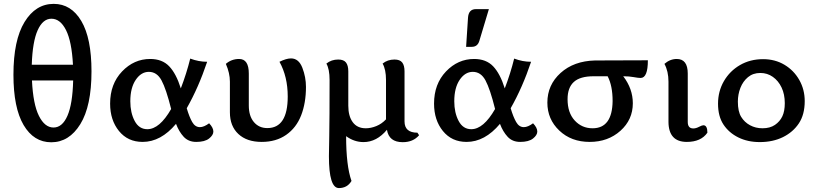

<svg xmlns="http://www.w3.org/2000/svg" viewBox="-20 -731 4240 997"><path d="M246.1 7.8Q155.3 7.8 102.5 -81.8Q49.8 -171.4 49.8 -342.8Q49.8 -522.5 107.4 -616.7Q165 -710.9 258.8 -710.9Q349.6 -710.9 402.3 -621.8Q455.1 -532.7 455.1 -360.8Q455.1 -180.2 397 -86.2Q338.9 7.8 246.1 7.8ZM358.9 -395Q352.5 -515.6 322.8 -574.7Q293 -633.8 247.1 -633.8Q202.6 -633.8 175.8 -574.5Q148.9 -515.1 145 -395ZM257.8 -68.8Q303.7 -68.8 330.3 -130.1Q356.9 -191.4 359.9 -313H146Q151.9 -189.9 182.1 -129.4Q212.4 -68.8 257.8 -68.8Z M999 5.9Q958.5 5.9 933.8 -20.8Q909.2 -47.4 894 -87.9Q815.4 5.9 720.7 5.9Q643.6 5.9 597.7 -50.8Q551.8 -107.4 551.8 -192.9Q551.8 -294.9 613.8 -359.9Q675.8 -424.8 759.8 -424.8Q822.3 -424.8 858.6 -386.7Q895 -348.6 918.9 -272Q948.7 -349.6 967.8 -426.8Q1011.7 -410.2 1055.7 -410.2Q1011.2 -277.3 949.7 -168.9Q962.9 -124 978 -97.4Q993.2 -70.8 1018.1 -70.8Q1039.1 -70.8 1065.9 -90.8Q1087.9 -67.9 1087.9 -47.9Q1087.9 -29.3 1065.7 -11.7Q1043.5 5.9 999 5.9ZM745.1 -60.1Q808.6 -60.1 868.7 -165Q842.8 -269 818.8 -313.5Q794.9 -357.9 752.9 -357.9Q712.9 -357.9 684.8 -316.4Q656.7 -274.9 656.7 -205.1Q656.7 -145.5 679.4 -102.8Q702.1 -60.1 745.1 -60.1Z M1338.9 5.9Q1261.7 5.9 1217.8 -35.2Q1173.8 -76.2 1173.8 -147.9V-307.1Q1173.8 -351.1 1152.8 -399.4Q1182.1 -424.8 1221.7 -424.8Q1272 -424.8 1272 -349.1V-183.1Q1272 -128.4 1298.3 -97.2Q1324.7 -65.9 1368.2 -65.9Q1474.1 -65.9 1474.1 -230Q1474.1 -333 1431.2 -410.2Q1466.8 -427.7 1491.2 -427.7Q1531.2 -427.7 1550 -379.2Q1568.8 -330.6 1568.8 -279.8Q1568.8 -196.3 1543.7 -131.8Q1518.6 -67.4 1466.1 -30.8Q1413.6 5.9 1338.9 5.9Z M1739.7 245.6Q1688 245.6 1688 80.6Q1688 69.3 1689.7 -23.7Q1691.4 -116.7 1691.4 -315.9Q1691.4 -372.1 1674.8 -400.9Q1700.7 -421.9 1736.3 -421.9Q1764.6 -421.9 1776.6 -406.5Q1788.6 -391.1 1788.6 -360.4V-182.1Q1788.6 -127.9 1811.8 -96.4Q1835 -64.9 1879.4 -64.9Q1906.2 -64.9 1934.3 -76.4Q1962.4 -87.9 1984.4 -111.3V-315.9Q1984.4 -370.1 1966.8 -400.9Q1992.7 -421.9 2028.3 -421.9Q2056.6 -421.9 2068.6 -406.5Q2080.6 -391.1 2080.6 -360.4V-100.6Q2080.6 -42 2147.5 -42L2156.2 -28.8Q2125.5 7.3 2071.3 7.3Q1999.5 7.3 1989.3 -57.1Q1936 6.8 1867.7 6.8Q1819.3 6.8 1777.3 -23.9Q1777.3 129.9 1805.2 208.5Q1783.7 245.6 1739.7 245.6Z M2681.2 5.9Q2640.6 5.9 2616 -20.8Q2591.3 -47.4 2576.2 -87.9Q2497.6 5.9 2402.8 5.9Q2325.7 5.9 2279.8 -50.8Q2233.9 -107.4 2233.9 -192.9Q2233.9 -294.9 2295.9 -359.9Q2357.9 -424.8 2441.9 -424.8Q2504.4 -424.8 2540.8 -386.7Q2577.1 -348.6 2601.1 -272Q2630.9 -349.6 2649.9 -426.8Q2693.8 -410.2 2737.8 -410.2Q2693.4 -277.3 2631.8 -168.9Q2645 -124 2660.2 -97.4Q2675.3 -70.8 2700.2 -70.8Q2721.2 -70.8 2748 -90.8Q2770 -67.9 2770 -47.9Q2770 -29.3 2747.8 -11.7Q2725.6 5.9 2681.2 5.9ZM2427.2 -60.1Q2490.7 -60.1 2550.8 -165Q2524.9 -269 2501 -313.5Q2477.1 -357.9 2435.1 -357.9Q2395 -357.9 2366.9 -316.4Q2338.9 -274.9 2338.9 -205.1Q2338.9 -145.5 2361.6 -102.8Q2384.3 -60.1 2427.2 -60.1ZM2430.2 -487.8H2400.4L2410.2 -638.7Q2413.1 -683.6 2451.2 -683.6H2518.6L2469.2 -519Q2460 -487.8 2430.2 -487.8Z M3042 5.9Q2946.3 5.9 2884.3 -53Q2822.3 -111.8 2822.3 -198.2Q2822.3 -290 2890.9 -352.1Q2959.5 -414.1 3069.3 -417L3344.2 -418Q3344.2 -326.2 3306.6 -326.2Q3293.9 -326.2 3270.5 -330.6Q3247.1 -335 3216.3 -335Q3266.1 -270 3266.1 -194.8Q3266.1 -109.4 3201.7 -51.8Q3137.2 5.9 3042 5.9ZM3057.1 -64.9Q3159.2 -64.9 3161.1 -206.1Q3161.1 -285.6 3135.3 -335H3062Q2992.2 -335 2959.7 -305.4Q2927.2 -275.9 2927.2 -215.8Q2927.2 -145.5 2964.4 -105.2Q3001.5 -64.9 3057.1 -64.9Z M3546.4 5.9Q3452.1 5.9 3451.2 -97.7V-307.1Q3451.2 -360.8 3430.2 -399.4Q3459.5 -424.8 3494.1 -424.8Q3551.3 -424.8 3551.3 -349.1V-97.7Q3551.3 -64 3580.1 -64Q3593.8 -64 3609.6 -72.3Q3625.5 -80.6 3632.3 -80.6Q3653.3 -80.6 3653.3 -42Q3620.1 5.9 3546.4 5.9Z M3925.3 6.8Q3862.8 6.8 3814 -17.3Q3765.1 -41.5 3736.8 -84.2Q3708.5 -127 3708.5 -192.4Q3708.5 -256.8 3739 -309.6Q3769.5 -362.3 3822.5 -393.1Q3875.5 -423.8 3942.4 -423.8Q4004.4 -423.8 4053.2 -394.8Q4102.1 -365.7 4130.4 -315.9Q4158.7 -266.1 4158.7 -206.1Q4158.7 -136.2 4128.4 -90.6Q4098.1 -44.9 4045.7 -19Q3993.2 6.8 3925.3 6.8ZM3939.5 -64.9Q3978.5 -64.9 4004.2 -82.5Q4029.8 -100.1 4042.5 -127Q4055.2 -153.8 4055.2 -195.3Q4055.2 -241.2 4038.6 -276.4Q4022 -311.5 3993.2 -331.8Q3964.4 -352.1 3928.2 -352.1Q3890.1 -352.1 3864 -330.3Q3837.9 -308.6 3824.7 -274.7Q3811.5 -240.7 3811.5 -203.1Q3811.5 -152.3 3828.6 -124.3Q3845.7 -96.2 3874.8 -80.6Q3903.8 -64.9 3939.5 -64.9Z"/></svg>

Font: Bainsley
Style: Regular
Weight: 400
Designer: Paul James MIller
Foundry: High-Logic / Made with FontCreator
Version: Version 1.411;March 28, 2021;FontCreator 13.0.0.2683 64-bit